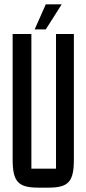

<svg xmlns="http://www.w3.org/2000/svg" viewBox="-20 -856 396 881"><path d="M139 -721H190L263 -836H190ZM203 5C296 5 319 -24 319 -125V-700H237V-82H124V-700H38V-125C38 -24 62 5 155 5Z"/></svg>

Font: Queering
Style: Regular
Weight: 400
Designer: Adam Naccarato
Foundry: adamnac
Version: Version 2.000;hotconv 1.0.109;makeotfexe 2.5.65596